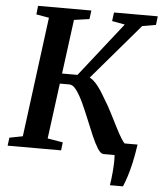

<svg xmlns="http://www.w3.org/2000/svg" viewBox="-60 -795 847 1005"><g transform="rotate(5 364.0 -292.0)"><path d="M555.5 159.5Q558 142.5 560.5 123.2Q563 104 564.5 83.8Q566 63.5 566.8 42.2Q567.5 21 566 0L521.5 -65H681Q673 -9.5 663.5 32.5Q654 74.5 643.8 105.8Q633.5 137 624 159.5ZM507.5 0Q493 0 477 -25Q461 -50 443.8 -89.8Q426.5 -129.5 408.8 -173.8Q391 -218 372.5 -257.8Q354 -297.5 335.5 -322.5Q317 -347.5 298.5 -347.5H216.5L223.5 -401H336L559.5 -685L492 -697.5L498 -743H728L722.5 -697.5L651 -685L366 -351.5L377 -398.5Q391.5 -398.5 405.2 -390.5Q419 -382.5 432.5 -368Q446 -353.5 459.2 -333.8Q472.5 -314 485.5 -291Q506.5 -258 526.2 -219.2Q546 -180.5 563.8 -145.2Q581.5 -110 597 -85.8Q612.5 -61.5 624.5 -57L669 -44.5L664.5 0ZM4 0 9.5 -42.5 79 -56 161 -686 94 -697.5 99 -743H379L373 -697.5L292.5 -686L209.5 -56L290 -42.5L285 0Z"/></g></svg>

Font: Merriweather 28pt SemiBold
Style: Italic
Weight: 600
Italic angle: -7.8°
Version: Version 2.101